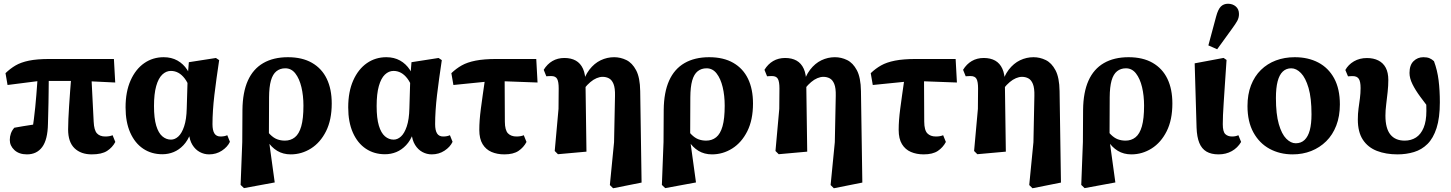

<svg xmlns="http://www.w3.org/2000/svg" viewBox="-20 -801 7670 1015"><path d="M122.6 15.1Q80.7 15.1 56.3 -7.6Q31.8 -30.3 31.8 -61.1Q31.8 -79.8 37.7 -95.9Q43.5 -112.1 55.7 -125.8Q74.8 -129.8 102.8 -134Q130.8 -138.3 159.1 -142.8Q187.4 -147.3 207.7 -149.4L150.7 -111.5Q155 -139.8 159.1 -170.9Q163.1 -202 166.3 -234.3Q169.5 -266.5 172.1 -298.8Q174.7 -331.1 176.9 -362.3Q179.1 -393.5 180.8 -421.9H238.2Q238.2 -397.1 237.7 -370.3Q237.2 -343.5 237.1 -314.8Q236.9 -286.2 236.3 -257.6Q235.7 -229.1 234.9 -200.7Q234.1 -172.3 233.5 -145.9Q232 -62.8 203.2 -23.8Q174.4 15.1 122.6 15.1ZM19.9 -351.7 9.1 -414.2Q34.1 -438.5 62.1 -454.9Q90.2 -471.4 132.7 -480.3Q175.3 -489.2 242.9 -489.2H582.2L589.1 -364.8L412.5 -373.3H189.4ZM465.2 15.1Q407.5 15.1 373.8 -17.5Q340.1 -50.1 340.1 -116.4Q340.1 -141.9 341.5 -172Q342.8 -202.1 345.2 -239.2Q347.5 -276.3 350.9 -321.4Q354.3 -366.4 358.8 -421.9H461.9L475.2 -157.7Q477.2 -112.7 492.5 -96Q507.9 -79.4 536.9 -79.4Q548.3 -79.4 558.2 -81.2Q568 -82.9 575.2 -86.2L589.6 -50.6Q574.4 -21.5 546.1 -3.2Q517.8 15.1 465.2 15.1Z M838 14.4Q780.8 14.4 737 -14.9Q693.3 -44.1 668.5 -99.8Q643.8 -155.5 643.8 -233.4Q643.8 -316.2 670.4 -375.9Q697 -435.5 742.4 -467.1Q787.8 -498.6 845.4 -498.6Q886.4 -498.6 917.9 -481Q949.3 -463.4 969.7 -432.1Q990.1 -400.8 996.3 -359.1H1003.6L984.4 -332.4Q972.3 -365.1 956.7 -385.7Q941 -406.3 922.7 -416.2Q904.5 -426.1 883.2 -426.1Q858.2 -426.1 837.7 -406.6Q817.3 -387.1 805.7 -345.9Q794.1 -304.6 794.1 -240.5Q794.1 -175.9 805.8 -136.9Q817.6 -97.9 838.1 -80.4Q858.6 -62.9 883.9 -62.9Q904.7 -62.9 922.9 -79.6Q941.1 -96.2 953.5 -133.1Q965.9 -169.9 967.2 -228.4L972.1 -394.1L978.3 -472.2L1121.5 -494.5L1138.6 -483.1Q1131.3 -434 1124.8 -387.6Q1118.3 -341.3 1113.3 -298.7Q1108.3 -256.1 1105.8 -217.4Q1103.3 -178.7 1103.3 -144.7Q1103.3 -111.8 1113.5 -95.6Q1123.6 -79.4 1145.9 -79.4Q1156.6 -79.4 1165.5 -81.2Q1174.4 -82.9 1181.5 -86.2L1195.5 -51.3Q1182.8 -24.1 1153 -4.5Q1123.2 15.1 1085.2 15.1Q1059.2 15.1 1036 2.6Q1012.8 -9.9 997.3 -34.9Q981.8 -60 978.8 -96.4L987.2 -96.1Q972.7 -57.5 949.5 -33.2Q926.4 -8.8 898.1 2.8Q869.9 14.4 838 14.4Z M1252 176.5 1260.7 -50.2 1261.7 -220.7Q1262.7 -313.1 1290.2 -374.6Q1317.7 -436.1 1371.5 -467.4Q1425.3 -498.6 1502.2 -498.6Q1577.6 -498.6 1629.4 -468.8Q1681.3 -438.9 1707.5 -384.4Q1733.7 -329.9 1733.7 -253.9Q1733.7 -167.4 1703.7 -107.4Q1673.6 -47.4 1624 -16.1Q1574.4 15.1 1516.8 15.1Q1476.7 15.1 1445.5 -3.6Q1414.4 -22.4 1392.9 -56.5Q1371.3 -90.6 1359.4 -134.8H1357.4L1368 -145.9Q1388.4 -109.9 1407.4 -90.7Q1426.4 -71.6 1445.5 -64.6Q1464.6 -57.6 1485.9 -57.6Q1516.8 -57.6 1538.9 -75.3Q1561.1 -93.1 1572.6 -133.4Q1584.1 -173.6 1584.1 -242.1Q1584.1 -295.5 1573.4 -340.4Q1562.6 -385.3 1541.4 -412.6Q1520.3 -439.9 1488.2 -439.9Q1460.6 -439.9 1441.2 -424.3Q1421.8 -408.8 1412.2 -375Q1402.7 -341.2 1402.4 -286.6L1401.5 -73.5V-60.3L1432.3 163.5L1269.7 193.5Z M2015 14.4Q1957.8 14.4 1914 -14.9Q1870.3 -44.1 1845.5 -99.8Q1820.8 -155.5 1820.8 -233.4Q1820.8 -316.2 1847.4 -375.9Q1874 -435.5 1919.4 -467.1Q1964.8 -498.6 2022.4 -498.6Q2063.4 -498.6 2094.9 -481Q2126.3 -463.4 2146.7 -432.1Q2167.1 -400.8 2173.3 -359.1H2180.6L2161.4 -332.4Q2149.3 -365.1 2133.7 -385.7Q2118 -406.3 2099.7 -416.2Q2081.5 -426.1 2060.2 -426.1Q2035.2 -426.1 2014.7 -406.6Q1994.3 -387.1 1982.7 -345.9Q1971.1 -304.6 1971.1 -240.5Q1971.1 -175.9 1982.8 -136.9Q1994.6 -97.9 2015.1 -80.4Q2035.6 -62.9 2060.9 -62.9Q2081.7 -62.9 2099.9 -79.6Q2118.1 -96.2 2130.5 -133.1Q2142.9 -169.9 2144.2 -228.4L2149.1 -394.1L2155.3 -472.2L2298.5 -494.5L2315.6 -483.1Q2308.3 -434 2301.8 -387.6Q2295.3 -341.3 2290.3 -298.7Q2285.3 -256.1 2282.8 -217.4Q2280.3 -178.7 2280.3 -144.7Q2280.3 -111.8 2290.5 -95.6Q2300.6 -79.4 2322.9 -79.4Q2333.6 -79.4 2342.5 -81.2Q2351.4 -82.9 2358.5 -86.2L2372.5 -51.3Q2359.8 -24.1 2330 -4.5Q2300.2 15.1 2262.2 15.1Q2236.2 15.1 2213 2.6Q2189.8 -9.9 2174.3 -34.9Q2158.8 -60 2155.8 -96.4L2164.2 -96.1Q2149.7 -57.5 2126.5 -33.2Q2103.4 -8.8 2075.1 2.8Q2046.9 14.4 2015 14.4Z M2376.9 -351.7 2366.1 -414.2Q2391.7 -438.8 2420.9 -455.2Q2450.1 -471.7 2494.1 -480.4Q2538.1 -489.2 2605.7 -489.2H2814.9L2821.7 -364.8L2591.7 -373.3ZM2646 15.1Q2608.4 15.1 2578.5 2.3Q2548.6 -10.5 2531.2 -39Q2513.8 -67.6 2513.8 -114.2Q2513.8 -139.8 2515.8 -166.7Q2517.8 -193.6 2522 -225.9Q2526.2 -258.3 2532.2 -300.5Q2538.2 -342.8 2546.4 -399.6H2647.7L2648.9 -157.7Q2649.2 -112.7 2665.4 -96Q2681.6 -79.4 2710.6 -79.4Q2722 -79.4 2731.9 -81.2Q2741.7 -82.9 2748.9 -86.2L2763.3 -50.6Q2748.1 -21.5 2720.9 -3.2Q2693.7 15.1 2646 15.1Z M2912.5 -2.8 2932.6 -225.6 2933.5 -333.9Q2933.5 -368.9 2925.3 -383.9Q2917.1 -398.9 2894.3 -398.9Q2888.6 -398.9 2881.2 -398.6Q2873.8 -398.3 2868.1 -397.7L2854.3 -432Q2872.8 -462.3 2900.4 -478.4Q2928 -494.5 2963.7 -494.5Q2999 -494.5 3023.9 -480.6Q3048.8 -466.6 3062 -437.5Q3075.3 -408.5 3075.3 -360.9V-358.2L3080.3 0.7L2929.6 14.2ZM3204 177.2 3226.2 -49.2 3231.2 -294.1Q3232.2 -335.5 3223.3 -357.2Q3214.5 -378.8 3199.3 -386.8Q3184.2 -394.8 3165.8 -394.8Q3150.6 -394.8 3133.9 -387.8Q3117.2 -380.8 3101 -367.1Q3084.7 -353.4 3069.6 -334.3L3053.8 -345.1H3055.8Q3069.7 -398.9 3095.6 -432.5Q3121.5 -466.1 3155.4 -482.4Q3189.4 -498.6 3226.6 -498.6Q3260.3 -498.6 3291.3 -483.5Q3322.2 -468.5 3342.8 -429.7Q3363.4 -391 3364.4 -319.4L3371.7 164.2L3221.1 194.2Z M3479 176.5 3487.7 -50.2 3488.7 -220.7Q3489.7 -313.1 3517.2 -374.6Q3544.7 -436.1 3598.5 -467.4Q3652.3 -498.6 3729.2 -498.6Q3804.6 -498.6 3856.4 -468.8Q3908.3 -438.9 3934.5 -384.4Q3960.7 -329.9 3960.7 -253.9Q3960.7 -167.4 3930.7 -107.4Q3900.6 -47.4 3851 -16.1Q3801.4 15.1 3743.8 15.1Q3703.7 15.1 3672.5 -3.6Q3641.4 -22.4 3619.9 -56.5Q3598.3 -90.6 3586.4 -134.8H3584.4L3595 -145.9Q3615.4 -109.9 3634.4 -90.7Q3653.4 -71.6 3672.5 -64.6Q3691.6 -57.6 3712.9 -57.6Q3743.8 -57.6 3765.9 -75.3Q3788.1 -93.1 3799.6 -133.4Q3811.1 -173.6 3811.1 -242.1Q3811.1 -295.5 3800.4 -340.4Q3789.6 -385.3 3768.4 -412.6Q3747.3 -439.9 3715.2 -439.9Q3687.6 -439.9 3668.2 -424.3Q3648.8 -408.8 3639.2 -375Q3629.7 -341.2 3629.4 -286.6L3628.5 -73.5V-60.3L3659.3 163.5L3496.7 193.5Z M4079.5 -2.8 4099.6 -225.6 4100.5 -333.9Q4100.5 -368.9 4092.3 -383.9Q4084.1 -398.9 4061.3 -398.9Q4055.6 -398.9 4048.2 -398.6Q4040.8 -398.3 4035.1 -397.7L4021.3 -432Q4039.8 -462.3 4067.4 -478.4Q4095 -494.5 4130.7 -494.5Q4166 -494.5 4190.9 -480.6Q4215.8 -466.6 4229 -437.5Q4242.3 -408.5 4242.3 -360.9V-358.2L4247.3 0.7L4096.6 14.2ZM4371 177.2 4393.2 -49.2 4398.2 -294.1Q4399.2 -335.5 4390.3 -357.2Q4381.5 -378.8 4366.3 -386.8Q4351.2 -394.8 4332.8 -394.8Q4317.6 -394.8 4300.9 -387.8Q4284.2 -380.8 4268 -367.1Q4251.7 -353.4 4236.6 -334.3L4220.8 -345.1H4222.8Q4236.7 -398.9 4262.6 -432.5Q4288.5 -466.1 4322.4 -482.4Q4356.4 -498.6 4393.6 -498.6Q4427.3 -498.6 4458.3 -483.5Q4489.2 -468.5 4509.8 -429.7Q4530.4 -391 4531.4 -319.4L4538.7 164.2L4388.1 194.2Z M4593.9 -351.7 4583.1 -414.2Q4608.7 -438.8 4637.9 -455.2Q4667.1 -471.7 4711.1 -480.4Q4755.1 -489.2 4822.7 -489.2H5031.9L5038.7 -364.8L4808.7 -373.3ZM4863 15.1Q4825.4 15.1 4795.5 2.3Q4765.6 -10.5 4748.2 -39Q4730.8 -67.6 4730.8 -114.2Q4730.8 -139.8 4732.8 -166.7Q4734.8 -193.6 4739 -225.9Q4743.2 -258.3 4749.2 -300.5Q4755.2 -342.8 4763.4 -399.6H4864.7L4865.9 -157.7Q4866.2 -112.7 4882.4 -96Q4898.6 -79.4 4927.6 -79.4Q4939 -79.4 4948.9 -81.2Q4958.7 -82.9 4965.9 -86.2L4980.3 -50.6Q4965.1 -21.5 4937.9 -3.2Q4910.7 15.1 4863 15.1Z M5129.5 -2.8 5149.6 -225.6 5150.5 -333.9Q5150.5 -368.9 5142.3 -383.9Q5134.1 -398.9 5111.3 -398.9Q5105.6 -398.9 5098.2 -398.6Q5090.8 -398.3 5085.1 -397.7L5071.3 -432Q5089.8 -462.3 5117.4 -478.4Q5145 -494.5 5180.7 -494.5Q5216 -494.5 5240.9 -480.6Q5265.8 -466.6 5279 -437.5Q5292.3 -408.5 5292.3 -360.9V-358.2L5297.3 0.7L5146.6 14.2ZM5421 177.2 5443.2 -49.2 5448.2 -294.1Q5449.2 -335.5 5440.3 -357.2Q5431.5 -378.8 5416.3 -386.8Q5401.2 -394.8 5382.8 -394.8Q5367.6 -394.8 5350.9 -387.8Q5334.2 -380.8 5318 -367.1Q5301.7 -353.4 5286.6 -334.3L5270.8 -345.1H5272.8Q5286.7 -398.9 5312.6 -432.5Q5338.5 -466.1 5372.4 -482.4Q5406.4 -498.6 5443.6 -498.6Q5477.3 -498.6 5508.3 -483.5Q5539.2 -468.5 5559.8 -429.7Q5580.4 -391 5581.4 -319.4L5588.7 164.2L5438.1 194.2Z M5696 176.5 5704.7 -50.2 5705.7 -220.7Q5706.7 -313.1 5734.2 -374.6Q5761.7 -436.1 5815.5 -467.4Q5869.3 -498.6 5946.2 -498.6Q6021.6 -498.6 6073.4 -468.8Q6125.3 -438.9 6151.5 -384.4Q6177.7 -329.9 6177.7 -253.9Q6177.7 -167.4 6147.7 -107.4Q6117.6 -47.4 6068 -16.1Q6018.4 15.1 5960.8 15.1Q5920.7 15.1 5889.5 -3.6Q5858.4 -22.4 5836.9 -56.5Q5815.3 -90.6 5803.4 -134.8H5801.4L5812 -145.9Q5832.4 -109.9 5851.4 -90.7Q5870.4 -71.6 5889.5 -64.6Q5908.6 -57.6 5929.9 -57.6Q5960.8 -57.6 5982.9 -75.3Q6005.1 -93.1 6016.6 -133.4Q6028.1 -173.6 6028.1 -242.1Q6028.1 -295.5 6017.4 -340.4Q6006.6 -385.3 5985.4 -412.6Q5964.3 -439.9 5932.2 -439.9Q5904.6 -439.9 5885.2 -424.3Q5865.8 -408.8 5856.2 -375Q5846.7 -341.2 5846.4 -286.6L5845.5 -73.5V-60.3L5876.3 163.5L5713.7 193.5Z M6421.8 15.1Q6383 15.1 6357.9 0.3Q6332.7 -14.6 6320 -45.8Q6307.3 -77 6305.6 -126.4L6295.6 -466.2L6448.4 -494.8L6464.1 -484.1Q6458.8 -405.5 6455.1 -350.6Q6451.5 -295.7 6449 -257.7Q6446.5 -219.7 6445.3 -192.8Q6444.2 -166 6444.2 -144.5Q6444.2 -105 6457.4 -92.2Q6470.6 -79.4 6493.6 -79.4Q6503.2 -79.4 6511.4 -81.2Q6519.5 -82.9 6526.7 -86.2L6541.1 -50.6Q6522.7 -19.4 6491.8 -2.1Q6460.9 15.1 6421.8 15.1ZM6368 -561 6409.1 -714Q6419.2 -751.8 6434 -766.5Q6448.9 -781.2 6471.8 -781.2Q6496.2 -781.2 6513 -766.8Q6529.8 -752.4 6529.8 -726.9Q6529.8 -707.5 6520.9 -691.1Q6512 -674.8 6494.3 -650.8L6414.5 -540.6Z M6813.3 15.1Q6746.1 15.1 6691.9 -14.1Q6637.8 -43.4 6606.3 -100.5Q6574.8 -157.7 6574.8 -240.5Q6574.8 -301.9 6593.4 -350.1Q6612.1 -398.3 6645.8 -431.3Q6679.5 -464.3 6725.1 -481.5Q6770.7 -498.6 6824.6 -498.6Q6895.4 -498.6 6949 -470.5Q7002.7 -442.3 7033 -386.8Q7063.2 -331.2 7063.2 -249Q7063.2 -186.8 7044.2 -137.4Q7025.2 -88 6991 -54.3Q6956.7 -20.6 6911.6 -2.7Q6866.5 15.1 6813.3 15.1ZM6829.8 -43.6Q6858 -43.6 6876.5 -61.2Q6895.1 -78.8 6904.2 -112.8Q6913.2 -146.8 6913.2 -196.6Q6913.2 -282.8 6897.6 -336.2Q6881.9 -389.6 6857.5 -414.7Q6833 -439.9 6806.1 -439.9Q6779.4 -439.9 6761.3 -422.7Q6743.2 -405.6 6734.1 -370.7Q6725.1 -335.9 6725.1 -283.2Q6725.1 -197.7 6740.4 -144.8Q6755.7 -91.9 6779.8 -67.8Q6803.9 -43.6 6829.8 -43.6Z M7367.5 15.1Q7306.5 15.1 7259 -3.3Q7211.4 -21.8 7184.7 -62.4Q7158.1 -103 7158.1 -169.3Q7158.1 -199.9 7161.8 -227.3Q7165.6 -254.8 7169.2 -281.5Q7172.7 -308.3 7172.7 -335.5Q7172.7 -370.6 7163 -384.6Q7153.3 -398.6 7131.6 -398.6Q7126.1 -398.6 7118.8 -398.3Q7111.4 -398 7106.2 -397.4L7092.1 -431Q7107.5 -459.2 7137.4 -476.7Q7167.4 -494.2 7206.3 -494.2Q7241.1 -494.2 7266.6 -481.3Q7292.1 -468.5 7305.7 -442.9Q7319.3 -417.3 7319.3 -378.2Q7319.3 -348.1 7315.7 -314.9Q7312.1 -281.6 7308.1 -249.3Q7304 -216.9 7304 -189.5Q7304 -122.5 7330 -90Q7356 -57.6 7405.8 -57.6Q7439.7 -57.6 7465.5 -74.1Q7491.3 -90.7 7505.9 -125.6Q7520.5 -160.6 7520.5 -214.4Q7520.5 -243.7 7519 -267Q7517.5 -290.2 7514.1 -316.1L7546.9 -310.5V-211.6Q7515.2 -253.2 7488.8 -288.8Q7462.4 -324.4 7446.9 -356Q7431.3 -387.6 7431.3 -415.3Q7431.3 -456.9 7452.7 -477.7Q7474 -498.6 7504.5 -498.6Q7524.3 -498.6 7536.9 -493.3Q7549.4 -488.1 7560.7 -477.5Q7578.5 -429.6 7585.1 -376.3Q7591.7 -323.1 7591.7 -260.1Q7591.7 -177.9 7574.3 -124Q7556.9 -70.2 7526.4 -39.9Q7495.9 -9.6 7455.1 2.7Q7414.2 15.1 7367.5 15.1Z"/></svg>

Font: Source Serif 4 Variable
Style: Regular
Weight: 400
Designer: Frank Grießhammer
Foundry: Adobe
Version: Version 4.005;hotconv 1.1.0;makeotfexe 2.6.0